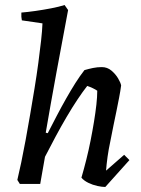

<svg xmlns="http://www.w3.org/2000/svg" viewBox="-20 -732 560 764"><path d="M399 12Q386 12 367.5 8Q349 4 331.5 -4.5Q314 -13 304 -25Q314 -59 323.5 -97Q333 -135 340.5 -173Q348 -211 354 -247.5Q360 -284 363.5 -315.5Q367 -347 367 -371Q360 -376 349.5 -381Q339 -386 327 -390Q309 -367 288 -335.5Q267 -304 245 -266.5Q223 -229 201.5 -189Q180 -149 159 -108L140 0H59L49 -16Q56 -45 64.5 -85.5Q73 -126 82 -175Q91 -224 100 -276.5Q109 -329 117.5 -381Q126 -433 132.5 -481.5Q139 -530 143.5 -570.5Q148 -611 149 -639L67 -651Q64 -664 65 -682Q90 -684 121.5 -688.5Q153 -693 184 -699Q215 -705 237 -712L251 -692Q228 -571 204.5 -443Q181 -315 162 -204L170 -202Q188 -237 206 -271.5Q224 -306 243 -339.5Q262 -373 280 -401.5Q298 -430 316 -453Q333 -458 350 -461.5Q367 -465 385 -465Q407 -465 423.5 -451Q440 -437 450 -420Q460 -403 462 -392Q459 -369 454 -343.5Q449 -318 443.5 -290.5Q438 -263 432 -235Q426 -202 419 -169.5Q412 -137 408 -108Q404 -79 402 -53L474 -116L495 -95Z"/></svg>

Font: Labrada Medium
Style: Italic
Weight: 500
Italic angle: -7°
Designer: Mercedes Jáuregui
Foundry: Omnibus-Type Team
Version: Version 1.000